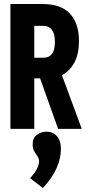

<svg xmlns="http://www.w3.org/2000/svg" viewBox="-20 -643 440 958"><path d="M32 0V-623H192Q284 -623 329 -575Q374 -527 374 -438Q374 -375 352 -332.5Q330 -290 289 -268L388 0H270L180 -252H151V0ZM151 -355H199Q224 -355 239 -373.5Q254 -392 254 -435Q254 -474 239 -494Q224 -514 199 -514H151ZM194 295 130 246Q152 223 163.5 201Q175 179 175 162Q175 148 167 137Q159 126 151 112Q143 98 143 76Q143 46 164 30Q185 14 211 14Q245 14 264.5 37Q284 60 284 99Q284 147 262 196.5Q240 246 194 295Z"/></svg>

Font: Inconsolata Condensed Black
Style: Regular
Weight: 900
Width: 3
Monospace: yes
Designer: Raph Levien, Cyreal, Brenton Simpson
Foundry: Raph Levien, Cyreal, Google
Version: Version 3.001; ttfautohint (v1.8.2.53-6de2)